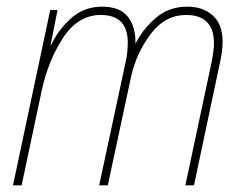

<svg xmlns="http://www.w3.org/2000/svg" viewBox="-20 -557 734 577"><path d="M19 0H45L105 -283Q124 -373 169 -442.5Q214 -512 283 -512Q364 -512 364 -429Q364 -418 362.5 -401Q361 -384 357 -368L278 0H304L374 -327Q390 -398 433 -455Q476 -512 539 -512Q623 -512 623 -427Q623 -406 615 -366L537 0H563L640 -364Q649 -402 649 -431Q649 -484 619.5 -510.5Q590 -537 543 -537Q487 -537 447.5 -502.5Q408 -468 388 -427H387Q388 -477 364 -507Q340 -537 287 -537Q232 -537 193 -501.5Q154 -466 134 -422H132L153 -527H131Z"/></svg>

Font: Noto Sans UI SemiCondensed Thin
Style: Italic
Weight: 250
Width: 4
Italic angle: -12°
Designer: Monotype Design Team
Foundry: Monotype Imaging Inc.
Version: Version 1.901